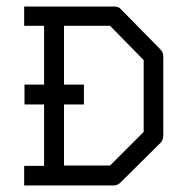

<svg xmlns="http://www.w3.org/2000/svg" viewBox="-20 -617 580 588"><path d="M115 -538H54V-597H330Q344 -597 351 -588L471 -466Q480 -457 480 -445V-201Q480 -188 471 -179L350 -59Q340 -49 329 -49H54V-109H115V-297H55V-358H115ZM176 -110H317L420 -213V-433L317 -538H176V-358H237V-297H176Z"/></svg>

Font: 3270 Nerd Font
Style: Regular
Weight: 400
Monospace: yes
Version: Version 3.0.1;Nerd Fonts 3.3.0